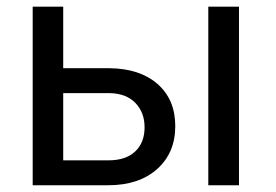

<svg xmlns="http://www.w3.org/2000/svg" viewBox="-20 -548 816 568"><path d="M167 -346.2H304.2Q394 -345.2 446.3 -299.3Q498.5 -253.4 498.5 -174.8Q498.5 -95.7 444.8 -47.9Q391.1 0 300.3 0H76.7V-528.3H167ZM687 0H596.2V-528.3H687ZM167 -272.5V-73.7H301.3Q352.1 -73.7 379.9 -99.9Q407.7 -126 407.7 -171.4Q407.7 -215.3 380.6 -243.4Q353.5 -271.5 304.7 -272.5Z"/></svg>

Font: Noboto
Style: Regular
Weight: 400
Designer: Google
Version: Version 2.001101; 2014